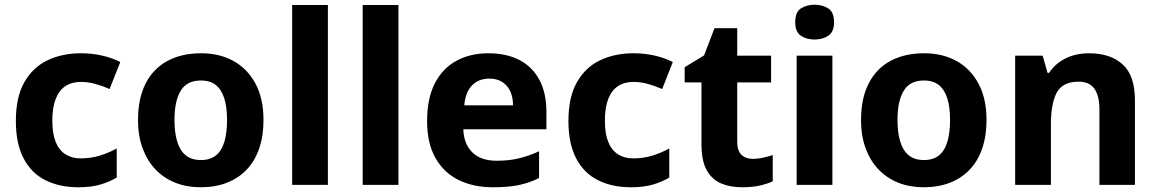

<svg xmlns="http://www.w3.org/2000/svg" viewBox="-20 -781 4885 811"><path d="M311 10Q232 10 172.5 -19.5Q113 -49 80 -111.5Q47 -174 47 -270Q47 -371 83 -434Q119 -497 181 -526.5Q243 -556 322 -556Q370 -556 412.5 -546Q455 -536 488 -519L443 -405Q413 -418 382.5 -426.5Q352 -435 322 -435Q283 -435 256 -417Q229 -399 215 -362.5Q201 -326 201 -271Q201 -217 215 -182Q229 -147 256 -129.5Q283 -112 320 -112Q363 -112 401 -123.5Q439 -135 473 -154V-31Q441 -12 402.5 -1Q364 10 311 10Z M1093 -274Q1093 -206 1074.5 -153Q1056 -100 1021.5 -64Q987 -28 938 -9Q889 10 827 10Q769 10 721 -9Q673 -28 638 -64Q603 -100 583 -153Q563 -206 563 -274Q563 -365 595 -428Q627 -491 687 -523.5Q747 -556 830 -556Q907 -556 966 -523.5Q1025 -491 1059 -428Q1093 -365 1093 -274ZM717 -274Q717 -221 728.5 -183Q740 -145 764.5 -125Q789 -105 829 -105Q868 -105 892.5 -125Q917 -145 928 -183Q939 -221 939 -274Q939 -328 927.5 -365Q916 -402 892 -421.5Q868 -441 828 -441Q770 -441 743.5 -398Q717 -355 717 -274Z M1365 0H1214V-760H1365Z M1663 0H1512V-760H1663Z M2043 -556Q2119 -556 2174 -527.5Q2229 -499 2258.5 -443.5Q2288 -388 2288 -308V-235H1937Q1939 -173 1975 -137.5Q2011 -102 2078 -102Q2129 -102 2171 -112Q2213 -122 2257 -142V-29Q2217 -9 2172.5 0.5Q2128 10 2062 10Q1981 10 1918.5 -20Q1856 -50 1820 -112.5Q1784 -175 1784 -269Q1784 -365 1816.5 -428.5Q1849 -492 1907.5 -524Q1966 -556 2043 -556ZM2047 -449Q2002 -449 1974 -420.5Q1946 -392 1941 -336H2147Q2147 -369 2136 -394Q2125 -419 2102.5 -434Q2080 -449 2047 -449Z M2645 10Q2566 10 2506.5 -19.5Q2447 -49 2414 -111.5Q2381 -174 2381 -270Q2381 -371 2417 -434Q2453 -497 2515 -526.5Q2577 -556 2656 -556Q2704 -556 2746.5 -546Q2789 -536 2822 -519L2777 -405Q2747 -418 2716.5 -426.5Q2686 -435 2656 -435Q2617 -435 2590 -417Q2563 -399 2549 -362.5Q2535 -326 2535 -271Q2535 -217 2549 -182Q2563 -147 2590 -129.5Q2617 -112 2654 -112Q2697 -112 2735 -123.5Q2773 -135 2807 -154V-31Q2775 -12 2736.5 -1Q2698 10 2645 10Z M3159 -110Q3182 -110 3203.5 -115Q3225 -120 3244 -126V-15Q3220 -4 3188.5 3Q3157 10 3114 10Q3065 10 3026.5 -6Q2988 -22 2965.5 -61.5Q2943 -101 2943 -172V-433H2872V-497L2954 -547L2998 -662H3094V-546H3237V-433H3094V-181Q3094 -145 3111.5 -127.5Q3129 -110 3159 -110Z M3496 -546V0H3345V-546ZM3421 -761Q3454 -761 3478.5 -745.5Q3503 -730 3503 -687Q3503 -646 3478.5 -630Q3454 -614 3421 -614Q3387 -614 3363 -630Q3339 -646 3339 -687Q3339 -730 3363 -745.5Q3387 -761 3421 -761Z M4147 -274Q4147 -206 4128.5 -153Q4110 -100 4075.5 -64Q4041 -28 3992 -9Q3943 10 3881 10Q3823 10 3775 -9Q3727 -28 3692 -64Q3657 -100 3637 -153Q3617 -206 3617 -274Q3617 -365 3649 -428Q3681 -491 3741 -523.5Q3801 -556 3884 -556Q3961 -556 4020 -523.5Q4079 -491 4113 -428Q4147 -365 4147 -274ZM3771 -274Q3771 -221 3782.5 -183Q3794 -145 3818.5 -125Q3843 -105 3883 -105Q3922 -105 3946.5 -125Q3971 -145 3982 -183Q3993 -221 3993 -274Q3993 -328 3981.5 -365Q3970 -402 3946 -421.5Q3922 -441 3882 -441Q3824 -441 3797.5 -398Q3771 -355 3771 -274Z M4580 -556Q4670 -556 4722 -509Q4774 -462 4774 -356V0H4624V-318Q4624 -377 4602.5 -406.5Q4581 -436 4536 -436Q4468 -436 4443.5 -389.5Q4419 -343 4419 -256V0H4268V-546H4384L4405 -473H4411Q4429 -500 4454.5 -518.5Q4480 -537 4511.5 -546.5Q4543 -556 4580 -556Z"/></svg>

Font: Noto Sans Lao Looped
Style: Bold
Weight: 700
Designer: Mark Frömberg, Ben Mitchell
Foundry: The Fontpad Ltd
Version: Version 1.001